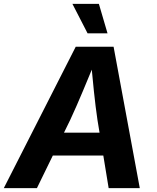

<svg xmlns="http://www.w3.org/2000/svg" viewBox="-43 -968 806 988"><path d="M-23.4 0 346.7 -727.5H541.5L676.3 0H516.1L458.5 -351.1Q448.7 -417.5 440.2 -498.5Q431.6 -579.6 422.9 -674.8H456.5Q418 -581.5 384 -500.5Q350.1 -419.4 318.4 -351.1L147 0ZM160.6 -167.5 179.7 -285.2H566.9L547.9 -167.5ZM407.7 -796.4 329.6 -948.2H465.8L510.3 -796.4Z"/></svg>

Font: Inter 16pt
Style: Bold Italic
Weight: 700
Italic angle: -9.3988°
Version: Version 4.001;git-66647c0bb